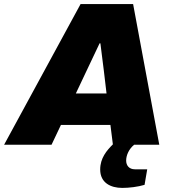

<svg xmlns="http://www.w3.org/2000/svg" viewBox="-57 -708 855 939"><path d="M-37 0H195L241 -97H483L495 -2C465 28 433 65 433 121C433 186 484 211 541 211C574 211 617 206 650 196L663 120H603C574 120 560 101 560 77C560 52 573 21 599 0H722L594 -688H337ZM314 -251 366 -361C387 -406 409 -451 430 -496H434C439 -451 446 -406 451 -361L464 -251Z"/></svg>

Font: Archivo Black
Style: Italic
Weight: 900
Italic angle: -10°
Designer: Hector Gatti
Foundry: Omnibus-Type
Version: Version 2.001